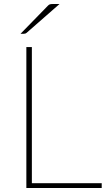

<svg xmlns="http://www.w3.org/2000/svg" viewBox="-20 -938 542 958"><path d="M487.5 -24V0H111.5V-703H139V-24ZM277 -918 112.5 -774Q107.5 -769.5 99.5 -769.5H82.5L218.5 -909Q223.5 -914.5 228.5 -916.2Q233.5 -918 243.5 -918Z"/></svg>

Font: Lato 2
Style: Regular
Weight: 200
Designer: Lukasz Dziedzic with Adam Twardoch and Botio Nikoltchev
Foundry: tyPoland Lukasz Dziedzic
Version: Version 2.015; 2015-08-06; http://www.latofonts.com/